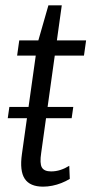

<svg xmlns="http://www.w3.org/2000/svg" viewBox="-20 -691 391 718"><path d="M141 7Q92 7 72.5 -22.5Q53 -52 62 -115L120 -528L161 -671H211L134 -119Q128 -80 136.5 -65Q145 -50 171 -50Q189 -50 206 -55.5Q223 -61 239 -71L241 -22Q226 -13 209.5 -6.5Q193 0 175.5 3.5Q158 7 141 7ZM52 -540H302L294 -483H44ZM254 -291 248 -249H9L15 -291Z"/></svg>

Font: Pathway Extreme Condensed Light
Style: Italic
Weight: 300
Width: 3
Italic angle: -8°
Version: Version 1.001;gftools[0.9.26]